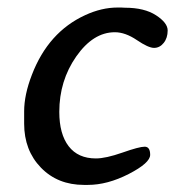

<svg xmlns="http://www.w3.org/2000/svg" viewBox="-20 -494 482 520"><path d="M45.4 -159.2V-190.4Q45.4 -191.4 45.4 -192.4Q45.4 -237.3 66.4 -291.5Q110.8 -407.2 210.9 -453.1Q255.4 -473.6 298.3 -473.6H308.1L318.4 -473.1Q371.1 -473.1 402.6 -452.6Q434.1 -432.1 434.1 -411.6Q434.1 -391.1 423.3 -377.7Q412.6 -364.3 397.2 -364.3Q381.8 -364.3 350.6 -385.5Q319.3 -406.7 291 -406.7Q232.4 -406.7 186.5 -341.1Q140.6 -275.4 140.6 -190.9Q140.6 -130.9 166 -97.9Q191.4 -64.9 239.7 -64.9Q266.6 -64.9 311.8 -80.8Q356.9 -96.7 371.8 -96.7Q386.7 -96.7 386.7 -74.7Q386.7 -52.7 328.9 -22.9Q271 6.8 217.8 6.8H207.5Q136.2 6.8 90.8 -40Q45.4 -86.9 45.4 -159.2Z"/></svg>

Font: Averia Libre
Style: Italic
Weight: 400
Italic angle: -7.90001°
Version: Version 1.002